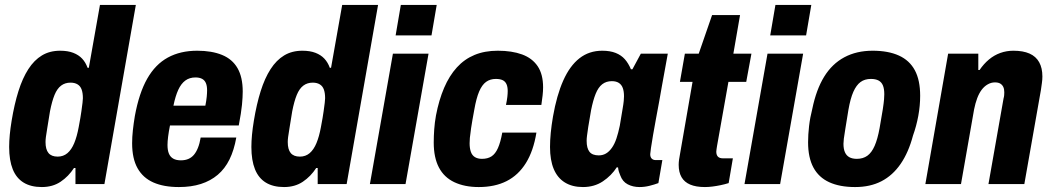

<svg xmlns="http://www.w3.org/2000/svg" viewBox="-20 -744 4250 776"><path d="M149 12Q105 12 75.5 -6Q46 -24 31.5 -60Q17 -96 17 -150Q17 -173 19.5 -199.5Q22 -226 27 -256Q38 -323 54.5 -375.5Q71 -428 94.5 -464.5Q118 -501 149.5 -520Q181 -539 223 -539Q254 -539 276 -530.5Q298 -522 312 -507Q326 -492 334 -470H339L384 -724H529L402 0H285V-65H279Q257 -31 225 -9.5Q193 12 149 12ZM213 -111Q236 -111 252.5 -125Q269 -139 280 -165.5Q291 -192 298 -230Q306 -272 309 -294.5Q312 -317 313.5 -328.5Q315 -340 315 -347Q315 -368 310 -382Q305 -396 293.5 -403Q282 -410 265 -410Q243 -410 227 -398Q211 -386 200.5 -360.5Q190 -335 182 -294Q175 -250 171 -226Q167 -202 165.5 -190.5Q164 -179 164 -170Q164 -140 176 -125.5Q188 -111 213 -111Z M703 12Q642 12 600 -6.5Q558 -25 536 -64Q514 -103 514 -165Q514 -190 517 -217.5Q520 -245 525 -275Q542 -368 575 -426Q608 -484 658.5 -511.5Q709 -539 777 -539Q836 -539 877.5 -522Q919 -505 940 -468.5Q961 -432 961 -374Q961 -352 958 -320.5Q955 -289 945 -237H667Q662 -212 659.5 -192Q657 -172 657 -158Q657 -137 662.5 -123.5Q668 -110 680 -103Q692 -96 711 -96Q728 -96 741 -101.5Q754 -107 763.5 -118Q773 -129 780 -146.5Q787 -164 791 -188H935Q926 -137 907.5 -99.5Q889 -62 860 -37.5Q831 -13 792 -0.5Q753 12 703 12ZM681 -317H810Q814 -337 815.5 -352.5Q817 -368 817 -379Q817 -397 812 -408.5Q807 -420 796.5 -425.5Q786 -431 770 -431Q746 -431 729 -418.5Q712 -406 700.5 -381Q689 -356 681 -317Z M1128 12Q1084 12 1054.5 -6Q1025 -24 1010.5 -60Q996 -96 996 -150Q996 -173 998.5 -199.5Q1001 -226 1006 -256Q1017 -323 1033.5 -375.5Q1050 -428 1073.5 -464.5Q1097 -501 1128.5 -520Q1160 -539 1202 -539Q1233 -539 1255 -530.5Q1277 -522 1291 -507Q1305 -492 1313 -470H1318L1363 -724H1508L1381 0H1264V-65H1258Q1236 -31 1204 -9.5Q1172 12 1128 12ZM1192 -111Q1215 -111 1231.5 -125Q1248 -139 1259 -165.5Q1270 -192 1277 -230Q1285 -272 1288 -294.5Q1291 -317 1292.5 -328.5Q1294 -340 1294 -347Q1294 -368 1289 -382Q1284 -396 1272.5 -403Q1261 -410 1244 -410Q1222 -410 1206 -398Q1190 -386 1179.5 -360.5Q1169 -335 1161 -294Q1154 -250 1150 -226Q1146 -202 1144.5 -190.5Q1143 -179 1143 -170Q1143 -140 1155 -125.5Q1167 -111 1192 -111Z M1579 -601 1600 -724H1745L1724 -601ZM1475 0 1568 -527H1712L1619 0Z M1915 12Q1858 12 1816.5 -7.5Q1775 -27 1754 -67Q1733 -107 1733 -168Q1733 -194 1735 -221.5Q1737 -249 1742 -277Q1754 -340 1775 -389Q1796 -438 1826.5 -471.5Q1857 -505 1898 -522Q1939 -539 1992 -539Q2049 -539 2090 -524Q2131 -509 2153 -476.5Q2175 -444 2175 -391Q2175 -376 2173 -358Q2171 -340 2168 -320H2025Q2029 -339 2030.5 -352.5Q2032 -366 2032 -376Q2032 -393 2027 -404Q2022 -415 2011.5 -420Q2001 -425 1984 -425Q1961 -425 1944.5 -413Q1928 -401 1916.5 -374Q1905 -347 1897 -301Q1888 -253 1884 -226Q1880 -199 1879 -186.5Q1878 -174 1878 -165Q1878 -145 1883 -130.5Q1888 -116 1899.5 -109Q1911 -102 1928 -102Q1951 -102 1966.5 -112Q1982 -122 1992.5 -145.5Q2003 -169 2010 -208H2148Q2136 -134 2105.5 -85Q2075 -36 2027.5 -12Q1980 12 1915 12Z M2336 12Q2293 12 2263 -6.5Q2233 -25 2218 -61Q2203 -97 2203 -150Q2203 -177 2206 -207.5Q2209 -238 2215 -273Q2230 -359 2256.5 -418.5Q2283 -478 2322 -508.5Q2361 -539 2414 -539Q2446 -539 2468.5 -530Q2491 -521 2505.5 -504.5Q2520 -488 2530 -464H2536L2570 -527H2679L2655 -395Q2651 -370 2644.5 -335.5Q2638 -301 2631.5 -265.5Q2625 -230 2619.5 -198.5Q2614 -167 2611 -146Q2608 -125 2608 -121Q2608 -109 2614 -103Q2620 -97 2630 -97H2657L2641 -4Q2625 2 2605 7Q2585 12 2565 12Q2538 12 2517 1Q2496 -10 2487 -35Q2484 -42 2481.5 -49.5Q2479 -57 2478 -67L2473 -68Q2451 -34 2416.5 -11Q2382 12 2336 12ZM2400 -116Q2416 -116 2429 -123.5Q2442 -131 2453 -146.5Q2464 -162 2471.5 -184.5Q2479 -207 2485 -236Q2492 -279 2496 -302Q2500 -325 2501 -336.5Q2502 -348 2502 -355Q2502 -375 2497 -388.5Q2492 -402 2481 -409Q2470 -416 2453 -416Q2430 -416 2414 -403.5Q2398 -391 2387.5 -365Q2377 -339 2369 -299Q2361 -255 2357.5 -231Q2354 -207 2352.5 -195.5Q2351 -184 2351 -175Q2351 -145 2362.5 -130.5Q2374 -116 2400 -116Z M2829 12Q2793 12 2769.5 2Q2746 -8 2734.5 -28Q2723 -48 2723 -78Q2723 -87 2724.5 -98.5Q2726 -110 2729 -125L2779 -413H2728L2748 -527H2804L2858 -683H2971L2944 -527H3017L2996 -413H2924L2878 -154Q2877 -148 2876 -141Q2875 -134 2875 -131Q2875 -118 2881.5 -111Q2888 -104 2903 -104H2942L2925 -4Q2909 1 2892 4.5Q2875 8 2859 10Q2843 12 2829 12Z M3093 -601 3114 -724H3259L3238 -601ZM2989 0 3082 -527H3226L3133 0Z M3436 12Q3374 12 3331.5 -7.5Q3289 -27 3267.5 -67Q3246 -107 3246 -169Q3246 -200 3250 -234.5Q3254 -269 3263 -304Q3279 -382 3311 -434Q3343 -486 3392.5 -512.5Q3442 -539 3507 -539Q3570 -539 3613 -519.5Q3656 -500 3677.5 -460Q3699 -420 3699 -357Q3699 -317 3691.5 -276Q3684 -235 3670 -196Q3652 -128 3620 -81.5Q3588 -35 3542.5 -11.5Q3497 12 3436 12ZM3443 -102Q3468 -102 3485.5 -114.5Q3503 -127 3515 -154.5Q3527 -182 3535 -226Q3544 -276 3548 -302.5Q3552 -329 3553 -342Q3554 -355 3554 -363Q3554 -385 3548.5 -398.5Q3543 -412 3531 -418.5Q3519 -425 3500 -425Q3475 -425 3458 -412.5Q3441 -400 3429 -373Q3417 -346 3409 -300Q3401 -250 3396.5 -223Q3392 -196 3390.5 -183.5Q3389 -171 3389 -163Q3389 -142 3395 -128.5Q3401 -115 3413 -108.5Q3425 -102 3443 -102Z M3720 0 3812 -527H3934V-461H3939Q3956 -486 3977 -503.5Q3998 -521 4023 -530Q4048 -539 4076 -539Q4115 -539 4141 -527.5Q4167 -516 4180 -492.5Q4193 -469 4193 -435Q4193 -422 4191 -408.5Q4189 -395 4187 -380L4120 0H3975L4036 -346Q4038 -353 4038.5 -359Q4039 -365 4039 -371Q4039 -384 4035 -392.5Q4031 -401 4023 -406Q4015 -411 4001 -411Q3986 -411 3972 -403Q3958 -395 3947.5 -381Q3937 -367 3929.5 -347Q3922 -327 3917 -302L3864 0Z"/></svg>

Font: Archivo Condensed ExtraBold
Style: Italic
Weight: 800
Width: 3
Italic angle: -10°
Designer: Hector Gatti
Foundry: Omnibus-Type
Version: Version 2.001